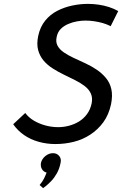

<svg xmlns="http://www.w3.org/2000/svg" viewBox="-20 -730 629 989"><path d="M184 223 202 239Q205 237 216.5 228Q228 219 243.5 203Q259 187 272.5 163.5Q286 140 292 109Q297 88 285 73.5Q273 59 253 59Q232 59 214 73.5Q196 88 191 109Q188 127 196 141Q204 155 220 159Q214 175 206 191Q198 207 184 223ZM550 -595 589 -673Q568 -685 542 -693.5Q516 -702 488 -706Q460 -710 433 -710Q393 -710 352.5 -701.5Q312 -693 275.5 -674.5Q239 -656 213 -624Q187 -592 177 -546Q168 -503 176.5 -472Q185 -441 204.5 -418Q224 -395 251.5 -377.5Q279 -360 309 -345.5Q339 -331 367 -317Q395 -303 416.5 -286.5Q438 -270 448 -248Q458 -226 452 -197Q445 -165 428 -142Q411 -119 387.5 -104.5Q364 -90 336 -82.5Q308 -75 280 -75Q247 -75 215 -83.5Q183 -92 155.5 -108Q128 -124 110 -148L48 -90Q71 -57 104.5 -34Q138 -11 179.5 0.5Q221 12 265 12Q314 12 360 0.5Q406 -11 445 -36.5Q484 -62 512 -100Q540 -138 552 -193Q561 -238 553.5 -271Q546 -304 525.5 -328.5Q505 -353 477.5 -371.5Q450 -390 419.5 -404Q389 -418 360 -431.5Q331 -445 309 -460Q287 -475 276.5 -494.5Q266 -514 272 -540Q277 -565 293 -581Q309 -597 331.5 -606.5Q354 -616 377 -620Q400 -624 420 -624Q443 -624 466 -620.5Q489 -617 510 -611Q531 -605 550 -595Z"/></svg>

Font: Advent Pro SemiBold
Style: Italic
Weight: 600
Italic angle: -12°
Version: Version 3.000